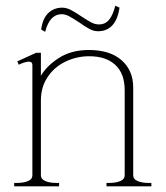

<svg xmlns="http://www.w3.org/2000/svg" viewBox="-20 -656 583 676"><path d="M139 -544 125 -552Q130 -591 150 -610Q170 -629 199 -629Q214 -629 229.5 -621Q245 -613 267 -598Q288 -584 301.5 -577Q315 -570 328 -570Q351 -570 364.5 -587Q378 -604 386 -636L401 -629Q388 -546 325 -546Q310 -546 295 -554Q280 -562 259 -577Q236 -592 223 -599Q210 -606 197 -606Q155 -606 139 -544ZM513 -12V0H355V-12H366Q388 -12 403.5 -18.5Q419 -25 419 -39V-338Q419 -397 386 -427.5Q353 -458 294 -458Q250 -458 210.5 -439Q171 -420 147.5 -384.5Q124 -349 124 -303V-39Q124 -25 139.5 -18.5Q155 -12 177 -12H188V0H30V-12H41Q63 -12 78.5 -18.5Q94 -25 94 -39V-427Q94 -439 82 -439Q75 -439 64 -435.5Q53 -432 46 -428L41 -440L107 -470H124V-389Q144 -424 187.5 -452Q231 -480 293 -480Q367 -480 408 -444Q449 -408 449 -348V-39Q449 -25 464.5 -18.5Q480 -12 502 -12Z"/></svg>

Font: Taviraj Thin
Style: Regular
Weight: 100
Designer: Katatrad Team
Foundry: CadsonDemak
Version: Version 1.030